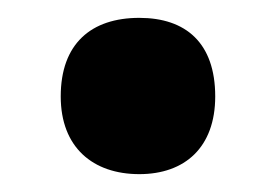

<svg xmlns="http://www.w3.org/2000/svg" viewBox="-20 -460 310 215"><path d="M48 -352C48 -295 84 -265 136 -265C187 -265 221 -295 221 -352C221 -412 188 -440 136 -440C82 -440 48 -411 48 -352Z"/></svg>

Font: Noto Sans Myanmar UI Condensed ExtraBold
Style: Regular
Weight: 800
Width: 3
Designer: Monotype Design Team
Foundry: Monotype Imaging Inc.
Version: Version 2.103